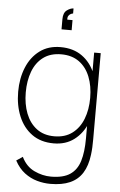

<svg xmlns="http://www.w3.org/2000/svg" viewBox="-66 -834 708 1134"><g transform="rotate(5 288.0 -267.0)"><path d="M323 -789V-759Q318 -759 310 -755.2Q302 -751.5 296.2 -743Q290.5 -734.5 292 -720H323V-660H263V-720Q263 -758.5 284 -773.8Q305 -789 323 -789ZM276 255Q237 255 197.5 244Q158 233 123.2 206.8Q88.5 180.5 64 135L101 110Q128 165.5 177 188.8Q226 212 276 212Q348.5 212 389.2 184.8Q430 157.5 446.5 103.8Q463 50 463 -30V-168H467V-540H506V-30Q506 -5.5 505 17.5Q504 40.5 501 63Q493 128.5 466.2 171Q439.5 213.5 392.5 234.2Q345.5 255 276 255ZM275 15Q198.5 15 146.2 -22.8Q94 -60.5 67 -125.2Q40 -190 40 -271Q40 -350.5 66.5 -415Q93 -479.5 143.8 -517.2Q194.5 -555 267 -555Q342.5 -555 394.2 -518.2Q446 -481.5 472.5 -417.2Q499 -353 499 -271Q499 -190.5 472.8 -125.8Q446.5 -61 396.5 -23Q346.5 15 275 15ZM275 -27Q338.5 -27 381.2 -59Q424 -91 445.5 -146.2Q467 -201.5 467 -271Q467 -341.5 445.2 -396.2Q423.5 -451 380.8 -482Q338 -513 275 -513Q210.5 -513 168.2 -481.2Q126 -449.5 105.5 -394.8Q85 -340 85 -271Q85 -201.5 106.5 -146.2Q128 -91 170.2 -59Q212.5 -27 275 -27Z"/></g></svg>

Font: Manrope ExtraLight ExtraLight
Style: Regular
Weight: 250
Version: Version 4.501